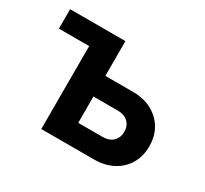

<svg xmlns="http://www.w3.org/2000/svg" viewBox="-110 -671 887 830"><g transform="rotate(30 333.0 -255.5)"><path d="M175 0V-414H24V-511H300V-337.5H437.5Q517.5 -337.5 567.2 -290.8Q617 -244 617 -168.5Q617 -118.5 594.5 -80.5Q572 -42.5 531.5 -21.2Q491 0 437.5 0ZM300 -103H422.5Q454 -103 473 -121.2Q492 -139.5 492 -169Q492 -198.5 473 -216.5Q454 -234.5 422.5 -234.5H300Z"/></g></svg>

Font: Overpass
Style: Bold
Weight: 700
Designer: Delve Withrington, Dave Bailey, Thomas Jockin
Foundry: Delve Fonts LLC
Version: Version 4.000; ttfautohint (v1.8.3)